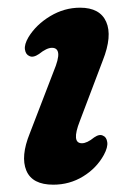

<svg xmlns="http://www.w3.org/2000/svg" viewBox="-20 -482 347 512"><path d="M198.5 -100Q212 -100 231 -115.5Q245.5 -125.5 255 -120Q264 -116.5 266 -103Q268 -89.5 257 -69Q237.5 -33.5 201.5 -11.5Q165.5 10.5 122 10.5Q66 10.5 50.2 -27.2Q34.5 -65 59.5 -126.5L123 -291.5Q137 -325 135.2 -339.8Q133.5 -354.5 118.5 -354.5Q104.5 -354.5 84 -338Q68.5 -327.5 58.5 -332.5Q48.5 -336.5 46.5 -350Q44.5 -363.5 56 -383Q76.5 -416.5 114 -439Q151.5 -461.5 193.5 -461.5Q246.5 -461.5 263.2 -423.8Q280 -386 254 -320.5L193 -159.5Q169.5 -100 198.5 -100Z"/></svg>

Font: Fraunces 72pt S100 SemiBold
Style: Italic
Weight: 600
Italic angle: -16°
Version: Version 1.000; ttfautohint (v1.8.3)